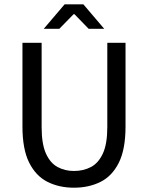

<svg xmlns="http://www.w3.org/2000/svg" viewBox="-20 -853 682 885"><path d="M320.8 12.2Q252.9 12.2 199.2 -14.6Q145.5 -41.5 114.5 -103.3Q83.5 -165 83.5 -270V-655.8H171.9V-267.1Q171.9 -189.5 191.7 -145.5Q211.4 -101.6 245.1 -83.3Q278.8 -64.9 320.8 -64.9Q364.3 -64.9 398.9 -83Q433.6 -101.1 454.1 -145.3Q474.6 -189.5 474.6 -267.1V-655.8H558.6V-270Q558.6 -164.6 527.6 -102.8Q496.6 -41 442.9 -14.4Q389.2 12.2 320.8 12.2ZM181.6 -720.2 277.8 -833H364.3L460.4 -720.2H388.7L323.2 -787.6H319.3L253.4 -720.2Z"/></svg>

Font: Varta Light Medium
Style: Regular
Weight: 500
Version: Version 1.004